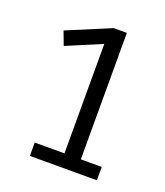

<svg xmlns="http://www.w3.org/2000/svg" viewBox="-95 -835 512 595"><g transform="rotate(20 161.5 -537.5)"><path d="M188 -720 169 -739V-307H223V-768H180L36 -708L53 -663ZM71 -307H292V-351H71Z"/></g></svg>

Font: Yaldevi ExtraLight Light
Style: Regular
Weight: 300
Version: Version 1.100